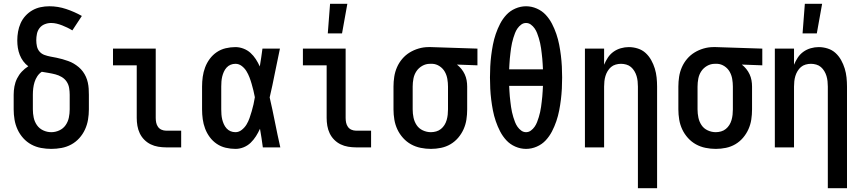

<svg xmlns="http://www.w3.org/2000/svg" viewBox="-20 -776 4540 1011"><path d="M250 8Q223 8 196 3Q169 -2 145 -15Q121 -28 102.5 -48.5Q84 -69 72.5 -94Q61 -119 56.5 -146Q52 -173 52 -200V-277Q52 -299 56 -321Q60 -343 70 -363Q80 -383 95 -399Q110 -415 129 -427Q114 -438 102.5 -453.5Q91 -469 84 -487Q77 -505 74 -524Q71 -543 71 -563Q71 -586 75 -609Q79 -632 88.5 -653.5Q98 -675 114 -692.5Q130 -710 150 -721.5Q170 -733 193 -738Q216 -743 240 -743Q285 -743 328.5 -728.5Q372 -714 411 -692L361 -616Q348 -624 334.5 -630.5Q321 -637 307 -642.5Q293 -648 278.5 -651.5Q264 -655 249 -655Q232 -655 215.5 -648.5Q199 -642 188.5 -628.5Q178 -615 174.5 -598Q171 -581 171 -564Q171 -548 174.5 -532Q178 -516 188.5 -504Q199 -492 214.5 -486.5Q230 -481 246 -478Q262 -475 277.5 -472Q293 -469 308.5 -464.5Q324 -460 339.5 -454.5Q355 -449 368.5 -441Q382 -433 394.5 -422.5Q407 -412 416.5 -399Q426 -386 432.5 -371.5Q439 -357 442.5 -341Q446 -325 447 -309Q448 -293 448 -277V-200Q448 -173 443.5 -146Q439 -119 427.5 -94Q416 -69 397.5 -48.5Q379 -28 355 -15Q331 -2 304 3Q277 8 250 8ZM250 -80Q272 -80 292.5 -89.5Q313 -99 325.5 -117Q338 -135 342.5 -156.5Q347 -178 347 -200V-277Q347 -295 344 -313Q341 -331 331 -346Q321 -361 305 -370.5Q289 -380 271.5 -384.5Q254 -389 236 -392Q218 -395 200 -398Q186 -389 176.5 -374.5Q167 -360 162 -344Q157 -328 155 -311Q153 -294 153 -277V-200Q153 -178 157.5 -156.5Q162 -135 174.5 -117Q187 -99 207.5 -89.5Q228 -80 250 -80Z M854 0Q834 0 813 -3.5Q792 -7 773.5 -16Q755 -25 740 -40Q725 -55 716 -74Q707 -93 703.5 -113.5Q700 -134 700 -155V-432H575V-520H800V-155Q800 -142 802.5 -130Q805 -118 812 -108Q819 -98 830.5 -93Q842 -88 854 -88H934V0Z M1220 8Q1194 8 1168.5 2Q1143 -4 1121.5 -18.5Q1100 -33 1084.5 -54Q1069 -75 1060 -99Q1051 -123 1047.5 -148.5Q1044 -174 1044 -200V-320Q1044 -346 1047.5 -371.5Q1051 -397 1060 -421Q1069 -445 1084.5 -466Q1100 -487 1121.5 -501.5Q1143 -516 1168.5 -522Q1194 -528 1220 -528Q1241 -528 1262 -520Q1283 -512 1299 -497.5Q1315 -483 1327 -464.5Q1339 -446 1348 -426Q1352 -450 1355.5 -473.5Q1359 -497 1362 -520H1454Q1440 -456 1427.5 -391.5Q1415 -327 1400 -263Q1415 -198 1428 -132Q1441 -66 1456 0H1364Q1361 -25 1357 -49.5Q1353 -74 1349 -98Q1340 -78 1328 -59Q1316 -40 1300 -24.5Q1284 -9 1263 -0.5Q1242 8 1220 8ZM1220 -80Q1238 -80 1253.5 -92.5Q1269 -105 1278.5 -121Q1288 -137 1294 -154.5Q1300 -172 1305.5 -190.5Q1311 -209 1315 -227Q1319 -245 1322 -264Q1319 -281 1314.5 -299Q1310 -317 1305 -334.5Q1300 -352 1293.5 -369Q1287 -386 1277.5 -401.5Q1268 -417 1253 -428.5Q1238 -440 1220 -440Q1206 -440 1194 -435Q1182 -430 1173 -420Q1164 -410 1158.5 -397.5Q1153 -385 1150 -372.5Q1147 -360 1146 -346.5Q1145 -333 1145 -320V-200Q1145 -187 1146 -173.5Q1147 -160 1150 -147.5Q1153 -135 1158.5 -122.5Q1164 -110 1173 -100Q1182 -90 1194 -85Q1206 -80 1220 -80Z M1854 0Q1834 0 1813 -3.5Q1792 -7 1773.5 -16Q1755 -25 1740 -40Q1725 -55 1716 -74Q1707 -93 1703.5 -113.5Q1700 -134 1700 -155V-432H1575V-520H1800V-155Q1800 -142 1802.5 -130Q1805 -118 1812 -108Q1819 -98 1830.5 -93Q1842 -88 1854 -88H1934V0ZM1706 -600 1718 -756H1809L1781 -600Z M2249 8Q2222 8 2195 2.5Q2168 -3 2144.5 -16Q2121 -29 2102.5 -49.5Q2084 -70 2072.5 -94.5Q2061 -119 2056.5 -146Q2052 -173 2052 -200V-320Q2052 -346 2056 -372Q2060 -398 2070.5 -422Q2081 -446 2098 -466Q2115 -486 2137 -499.5Q2159 -513 2184.5 -520.5Q2210 -528 2236 -528H2250L2494 -520V-432L2386 -436Q2399 -426 2409.5 -413Q2420 -400 2427 -385Q2434 -370 2437 -353.5Q2440 -337 2440 -320V-200Q2440 -173 2436 -146.5Q2432 -120 2421 -95.5Q2410 -71 2392.5 -50.5Q2375 -30 2352 -16.5Q2329 -3 2302.5 2.5Q2276 8 2249 8ZM2249 -80Q2263 -80 2277 -84Q2291 -88 2302 -97Q2313 -106 2320.5 -118Q2328 -130 2332 -144Q2336 -158 2337.5 -172Q2339 -186 2339 -200V-320Q2339 -340 2335.5 -360.5Q2332 -381 2322 -398.5Q2312 -416 2294.5 -427.5Q2277 -439 2257 -440H2244Q2222 -440 2203 -429Q2184 -418 2172.5 -400.5Q2161 -383 2157 -362Q2153 -341 2153 -320V-200Q2153 -178 2157.5 -156.5Q2162 -135 2174 -117Q2186 -99 2206.5 -89.5Q2227 -80 2249 -80Z M2750 8Q2721 8 2693.5 -4Q2666 -16 2646.5 -37Q2627 -58 2613.5 -84Q2600 -110 2590.5 -138Q2581 -166 2575.5 -194.5Q2570 -223 2566.5 -251.5Q2563 -280 2561.5 -309Q2560 -338 2560 -368Q2560 -397 2561.5 -426Q2563 -455 2566.5 -483.5Q2570 -512 2575.5 -540.5Q2581 -569 2590.5 -597Q2600 -625 2613.5 -651Q2627 -677 2646.5 -698Q2666 -719 2693.5 -731Q2721 -743 2750 -743Q2779 -743 2806.5 -731Q2834 -719 2853.5 -698Q2873 -677 2886.5 -651Q2900 -625 2909.5 -597Q2919 -569 2924.5 -540.5Q2930 -512 2933.5 -483.5Q2937 -455 2938.5 -426Q2940 -397 2940 -368Q2940 -338 2938.5 -309Q2937 -280 2933.5 -251.5Q2930 -223 2924.5 -194.5Q2919 -166 2909.5 -138Q2900 -110 2886.5 -84Q2873 -58 2853.5 -37Q2834 -16 2806.5 -4Q2779 8 2750 8ZM2839 -411Q2838 -425 2837.5 -439Q2837 -453 2835.5 -467Q2834 -481 2832.5 -494.5Q2831 -508 2829 -522Q2827 -536 2824 -549.5Q2821 -563 2817 -576Q2813 -589 2808 -602Q2803 -615 2795 -626.5Q2787 -638 2775.5 -646.5Q2764 -655 2750 -655Q2736 -655 2724.5 -646.5Q2713 -638 2705 -626.5Q2697 -615 2692 -602Q2687 -589 2683 -576Q2679 -563 2676 -549.5Q2673 -536 2671 -522Q2669 -508 2667.5 -494.5Q2666 -481 2664.5 -467Q2663 -453 2662.5 -439Q2662 -425 2661 -411ZM2750 -80Q2764 -80 2775.5 -88.5Q2787 -97 2795 -108.5Q2803 -120 2808 -133Q2813 -146 2817 -159Q2821 -172 2824 -185.5Q2827 -199 2829 -213Q2831 -227 2832.5 -240.5Q2834 -254 2835.5 -268Q2837 -282 2837.5 -296Q2838 -310 2839 -324H2661Q2662 -310 2662.5 -296Q2663 -282 2664.5 -268Q2666 -254 2667.5 -240.5Q2669 -227 2671 -213Q2673 -199 2676 -185.5Q2679 -172 2683 -159Q2687 -146 2692 -133Q2697 -120 2705 -108.5Q2713 -97 2724.5 -88.5Q2736 -80 2750 -80Z M3339 215V-320Q3339 -334 3337.5 -348Q3336 -362 3332 -375.5Q3328 -389 3320.5 -401.5Q3313 -414 3302.5 -423Q3292 -432 3278 -436Q3264 -440 3250 -440Q3236 -440 3222 -436Q3208 -432 3197.5 -423Q3187 -414 3179.5 -401.5Q3172 -389 3168 -375.5Q3164 -362 3162.5 -348Q3161 -334 3161 -320V0H3060V-520H3161V-435Q3169 -455 3181 -473Q3193 -491 3210.5 -503.5Q3228 -516 3249 -522Q3270 -528 3291 -528Q3315 -528 3338.5 -520.5Q3362 -513 3379.5 -497Q3397 -481 3409 -459.5Q3421 -438 3428 -415Q3435 -392 3437.5 -368Q3440 -344 3440 -320V215Z M3749 8Q3722 8 3695 2.5Q3668 -3 3644.5 -16Q3621 -29 3602.5 -49.5Q3584 -70 3572.5 -94.5Q3561 -119 3556.5 -146Q3552 -173 3552 -200V-320Q3552 -346 3556 -372Q3560 -398 3570.5 -422Q3581 -446 3598 -466Q3615 -486 3637 -499.5Q3659 -513 3684.5 -520.5Q3710 -528 3736 -528H3750L3994 -520V-432L3886 -436Q3899 -426 3909.5 -413Q3920 -400 3927 -385Q3934 -370 3937 -353.5Q3940 -337 3940 -320V-200Q3940 -173 3936 -146.5Q3932 -120 3921 -95.5Q3910 -71 3892.5 -50.5Q3875 -30 3852 -16.5Q3829 -3 3802.5 2.5Q3776 8 3749 8ZM3749 -80Q3763 -80 3777 -84Q3791 -88 3802 -97Q3813 -106 3820.5 -118Q3828 -130 3832 -144Q3836 -158 3837.5 -172Q3839 -186 3839 -200V-320Q3839 -340 3835.5 -360.5Q3832 -381 3822 -398.5Q3812 -416 3794.5 -427.5Q3777 -439 3757 -440H3744Q3722 -440 3703 -429Q3684 -418 3672.5 -400.5Q3661 -383 3657 -362Q3653 -341 3653 -320V-200Q3653 -178 3657.5 -156.5Q3662 -135 3674 -117Q3686 -99 3706.5 -89.5Q3727 -80 3749 -80Z M4339 215V-320Q4339 -334 4337.5 -348Q4336 -362 4332 -375.5Q4328 -389 4320.5 -401.5Q4313 -414 4302.5 -423Q4292 -432 4278 -436Q4264 -440 4250 -440Q4236 -440 4222 -436Q4208 -432 4197.5 -423Q4187 -414 4179.5 -401.5Q4172 -389 4168 -375.5Q4164 -362 4162.5 -348Q4161 -334 4161 -320V0H4060V-520H4161V-435Q4169 -455 4181 -473Q4193 -491 4210.5 -503.5Q4228 -516 4249 -522Q4270 -528 4291 -528Q4315 -528 4338.5 -520.5Q4362 -513 4379.5 -497Q4397 -481 4409 -459.5Q4421 -438 4428 -415Q4435 -392 4437.5 -368Q4440 -344 4440 -320V215ZM4206 -600 4218 -756H4309L4281 -600Z"/></svg>

Font: Iosevka Curly Semibold
Style: Regular
Weight: 600
Monospace: yes
Designer: Belleve Invis
Foundry: Belleve Invis
Version: Version 22.1.2; ttfautohint (v1.8.4)